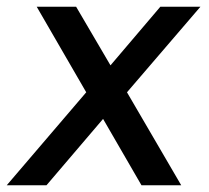

<svg xmlns="http://www.w3.org/2000/svg" viewBox="-37 -550 621 570"><path d="M340 -276 558 -530H439L291 -356L189 -530H72L219 -276L-17 0H101L269 -197L383 0H501Z"/></svg>

Font: Cheyenne Sans Medium
Style: Italic
Weight: 500
Italic angle: -8.13011°
Designer: The Public Sans project authors (U.S. Web Design System), Libre Franklin designed by Pablo Impallari and Rodrigo Fuenzal
Foundry: The Cheyenne Sans Project Authors
Version: Version 2.007